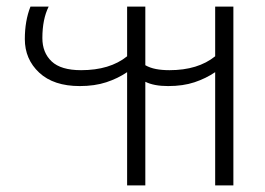

<svg xmlns="http://www.w3.org/2000/svg" viewBox="-20 -560 800 580"><path d="M364 0V-342Q336 -323 301 -311.5Q266 -300 221 -300Q142 -300 98.5 -340.5Q55 -381 55 -442Q55 -497 72 -540H127Q108 -502 108 -445Q108 -401 136 -374.5Q164 -348 225 -348Q312 -348 364 -390V-540H419V-363Q433 -355 451 -351.5Q469 -348 492 -348Q578 -348 630 -390V-540H685V0H630V-342Q602 -323 567.5 -311.5Q533 -300 488 -300Q445 -300 419 -313V0Z"/></svg>

Font: Kanit ExtraLight
Style: Regular
Weight: 275
Designer: Katatrad Team
Foundry: CadsonDemak
Version: Version 2.000; ttfautohint (v1.8.3)